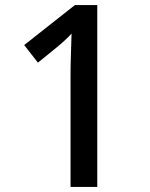

<svg xmlns="http://www.w3.org/2000/svg" viewBox="-20 -734 591 754"><path d="M257 0V-436Q257 -473 258.5 -521Q260 -569 261 -602Q238 -577 204 -549L129 -488L75 -557L274 -714H362V0Z"/></svg>

Font: Noto Sans Bengali Medium
Style: Regular
Weight: 500
Designer: Jelle Bosma - Monotype Design Team
Foundry: Monotype Imaging Inc.
Version: Version 2.003; ttfautohint (v1.8.4.7-5d5b)